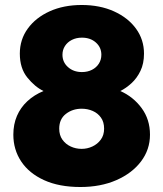

<svg xmlns="http://www.w3.org/2000/svg" viewBox="-20 -735 655 770"><path d="M302.5 15Q217 15 156.8 -12.5Q96.5 -40 65 -87.5Q33.5 -135 33.5 -195Q33.5 -236.5 48 -270.2Q62.5 -304 89.8 -329.2Q117 -354.5 154.5 -370Q120 -386.5 89.8 -423.8Q59.5 -461 59.5 -520Q59.5 -576.5 91.5 -620.5Q123.5 -664.5 179.5 -689.8Q235.5 -715 307.5 -715Q380.5 -715 437 -689.5Q493.5 -664 525.5 -620Q557.5 -576 557.5 -520Q557.5 -480 543.2 -450.5Q529 -421 507 -401Q485 -381 462.5 -370Q514.5 -347 548 -301.5Q581.5 -256 581.5 -195Q581.5 -135 545.5 -87.5Q509.5 -40 446.5 -12.5Q383.5 15 302.5 15ZM307.5 -138Q330 -138 350.5 -147.5Q371 -157 384.2 -175Q397.5 -193 397.5 -219Q397.5 -245.5 385 -263.2Q372.5 -281 352 -290Q331.5 -299 307.5 -299Q271 -299 244.2 -278.2Q217.5 -257.5 217.5 -219Q217.5 -193 230.2 -175Q243 -157 263.5 -147.5Q284 -138 307.5 -138ZM308.5 -446Q331 -446 348.8 -455Q366.5 -464 376.5 -479.8Q386.5 -495.5 386.5 -515.5Q386.5 -545 364.5 -564.5Q342.5 -584 308.5 -584Q286 -584 268.2 -575Q250.5 -566 240.5 -550.5Q230.5 -535 230.5 -515.5Q230.5 -485.5 252.8 -465.8Q275 -446 308.5 -446Z"/></svg>

Font: Geologica Roman Black
Style: Regular
Weight: 900
Designer: Sindre Bremnes, Frode Helland
Foundry: Monokrom Skriftforlag AS
Version: Version 1.010;gftools[0.9.28]